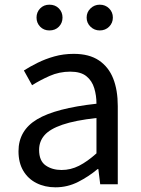

<svg xmlns="http://www.w3.org/2000/svg" viewBox="-20 -787 603 820"><path d="M217 13Q172 13 136 -5Q100 -23 79.5 -57.5Q59 -92 59 -141Q59 -230 138.5 -277.5Q218 -325 392 -344Q392 -379 382.5 -410.5Q373 -442 349 -461.5Q325 -481 280 -481Q233 -481 191.5 -462.5Q150 -444 117 -423L82 -486Q107 -502 140 -518.5Q173 -535 212 -546Q251 -557 295 -557Q361 -557 402.5 -529Q444 -501 463.5 -451.5Q483 -402 483 -334V0H408L400 -65H397Q359 -33 313.5 -10Q268 13 217 13ZM243 -61Q282 -61 317.5 -79Q353 -97 392 -132V-283Q301 -273 247 -254.5Q193 -236 170 -209.5Q147 -183 147 -147Q147 -100 175 -80.5Q203 -61 243 -61ZM191 -657Q167 -657 151.5 -673Q136 -689 136 -712Q136 -735 151.5 -751Q167 -767 191 -767Q216 -767 231.5 -751Q247 -735 247 -712Q247 -689 231.5 -673Q216 -657 191 -657ZM406 -657Q383 -657 366.5 -673Q350 -689 350 -712Q350 -735 366.5 -751Q383 -767 406 -767Q430 -767 446 -751Q462 -735 462 -712Q462 -689 446 -673Q430 -657 406 -657Z"/></svg>

Font: Noto Sans JP Thin
Style: Regular
Weight: 400
Version: Version 2.004-H2;hotconv 1.0.118;makeotfexe 2.5.65603